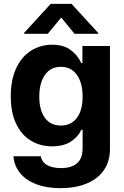

<svg xmlns="http://www.w3.org/2000/svg" viewBox="-20 -770 648 1000"><path d="M49.8 43.9H192.4Q198.2 74.7 225.8 90.1Q253.4 105.5 297.9 105.5Q351.1 105.5 380.6 80.8Q410.2 56.2 410.2 2.9V-93.8H403.3Q386.7 -57.1 348.9 -32.5Q311 -7.8 252 -7.8Q190.4 -7.8 141.6 -36.9Q92.8 -65.9 64.5 -124.5Q36.1 -183.1 36.1 -268.6Q36.1 -355.5 64.9 -416Q93.8 -476.6 142.8 -506.8Q191.9 -537.1 252 -537.1Q312 -537.1 348.6 -509.3Q385.3 -481.4 403.3 -441.4H409.2V-530.3H552.7V5.9Q552.7 71.8 520 117.7Q487.3 163.6 429.2 186.8Q371.1 210 294.9 210Q222.7 210 168.9 189.5Q115.2 168.9 84.7 131.6Q54.2 94.2 49.8 43.9ZM410.2 -266.6Q410.2 -338.4 380.4 -380.1Q350.6 -421.9 296.9 -421.9Q243.2 -421.9 213.9 -379.6Q184.6 -337.4 184.6 -266.6Q184.6 -196.8 213.6 -156.5Q242.7 -116.2 296.9 -116.2Q350.6 -116.2 380.4 -156Q410.2 -195.8 410.2 -266.6ZM298.8 -678.7 228.5 -593.8H105.5V-598.6L244.1 -750H352.5L491.2 -598.6V-593.8H368.2Z"/></svg>

Font: Pretendard JP
Style: Bold
Weight: 700
Designer: Base glyphs from Inter by Rasmus Andersson; Hangeul glyphs from Noto Sans CJK(Source Han Sans) by Jang Soo-young and Kan
Foundry: Kil Hyung-jin
Version: Version 1.309